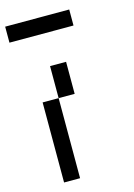

<svg xmlns="http://www.w3.org/2000/svg" viewBox="-117 -830 620 891"><g transform="rotate(-15 192.5 -384.5)"><path d="M0 -692.3V-769.2H307.7V-692.3ZM76.9 0V-384.6H153.8V0ZM153.8 -384.6V-538.5H230.8V-384.6Z"/></g></svg>

Font: Mintsoda - Lime Green 13x16
Style: Regular
Weight: 400
Designer: Mintsoda-15
Version: Version 1.0